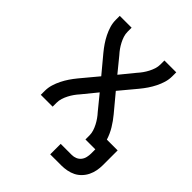

<svg xmlns="http://www.w3.org/2000/svg" viewBox="-197 -625 894 894"><g transform="rotate(45 250.0 -177.5)"><path d="M291 165V96H364Q377 96 389 91Q401 86 409 76Q417 66 420 53Q423 40 423 28V0H358V-26Q358 -41 353.5 -55Q349 -69 342 -82.5Q335 -96 326.5 -108Q318 -120 308 -131L250 -202L192 -131Q182 -120 173.5 -108Q165 -96 158 -82.5Q151 -69 146.5 -55Q142 -41 142 -26V0H64V-26Q64 -47 70 -67Q76 -87 85.5 -106Q95 -125 106.5 -142Q118 -159 132 -176L202 -260L132 -344Q118 -361 106.5 -378Q95 -395 85.5 -414Q76 -433 70 -453Q64 -473 64 -494V-520H142V-494Q142 -479 146.5 -465Q151 -451 158 -437.5Q165 -424 173.5 -412Q182 -400 192 -389L250 -318L308 -389Q318 -400 326.5 -412Q335 -424 342 -437.5Q349 -451 353.5 -465Q358 -479 358 -494V-520H436V-494Q436 -473 430 -453Q424 -433 414.5 -414Q405 -395 393.5 -378Q382 -361 368 -344L298 -260L368 -176Q388 -152 404 -125.5Q420 -99 429 -70H500V28Q500 46 496.5 64Q493 82 485 98.5Q477 115 464 128.5Q451 142 435 150Q419 158 400.5 161.5Q382 165 364 165Z"/></g></svg>

Font: Zed Sans
Style: Regular
Weight: 400
Designer: Belleve Invis
Foundry: Belleve Invis
Version: Version 1.0.0; ttfautohint (v1.8.4)